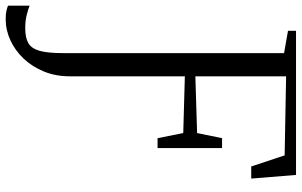

<svg xmlns="http://www.w3.org/2000/svg" viewBox="-272 -574 1035 658"><g transform="rotate(90 245.0 -245.5)"><path d="M-17.5 252Q-36 252 -46.5 249.5Q-57 247 -64 244V170Q-52 175 -32.2 180Q-12.5 185 13 185Q45.5 185 64 174.5Q82.5 164 90.5 136.2Q98.5 108.5 98.5 57V-702L22 -715.5V-743H516L528.5 -589.5H487L449 -704L178 -709V-398L372.5 -404L390 -489.5H424V-268.5H390L372.5 -356.5L178 -362V32.5Q178 80.5 161.8 120.5Q145.5 160.5 117.8 190Q90 219.5 54.8 235.8Q19.5 252 -17.5 252Z"/></g></svg>

Font: Merriweather 96pt Light
Style: Regular
Weight: 300
Version: Version 2.100